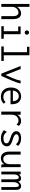

<svg xmlns="http://www.w3.org/2000/svg" viewBox="1892 -2597 716 4540"><g transform="rotate(90 2250.0 -327.0)"><path d="M73 0H143V-263C143 -352 217 -405 278 -405C325 -405 362 -371 362 -275V0H432V-277C432 -415 375 -468 293 -468C237 -468 179 -432 143 -376V-665H73Z M749 -553C777 -553 801 -576 801 -604C801 -632 777 -656 749 -656C720 -656 698 -633 698 -604C698 -576 721 -553 749 -553ZM600 0H896V-58H789V-457H606V-399H717V-58H600Z M1079 0H1421V-58H1287V-665H1085V-607H1214V-58H1079Z M1721 0H1777L1888 -257C1921 -334 1944 -401 1955 -457H1887C1878 -404 1859 -341 1827 -268L1753 -99L1612 -457H1540Z M2272 10C2340 10 2393 -13 2432 -60L2392 -99C2361 -65 2321 -48 2274 -48C2192 -48 2123 -100 2118 -218H2443C2444 -229 2445 -240 2445 -251C2445 -400 2363 -468 2259 -468C2143 -468 2049 -382 2049 -227C2049 -74 2138 10 2272 10ZM2121 -274C2134 -370 2191 -413 2254 -413C2325 -413 2372 -359 2372 -274Z M2619 1H2692V-242C2692 -357 2765 -406 2832 -406C2866 -406 2887 -397 2926 -361L2958 -418C2926 -451 2885 -468 2837 -468C2776 -468 2718 -434 2692 -373L2694 -457H2619Z M3251 10C3379 10 3440 -56 3440 -133C3440 -198 3397 -234 3283 -269C3179 -299 3154 -326 3154 -357C3154 -395 3198 -414 3252 -414C3302 -414 3361 -390 3390 -345L3432 -396C3387 -444 3335 -468 3250 -468C3139 -468 3082 -422 3082 -353C3082 -285 3149 -241 3254 -211C3339 -183 3369 -162 3369 -123C3369 -78 3326 -50 3253 -50C3168 -50 3133 -87 3098 -131L3057 -62C3109 -14 3175 10 3251 10Z M3721 11C3781 11 3834 -19 3863 -70C3863 -47 3863 -23 3873 0H3942C3932 -24 3932 -47 3932 -71V-457H3862V-205C3862 -96 3803 -47 3739 -47C3682 -47 3635 -86 3635 -202V-457H3565L3564 -202C3563 -54 3630 11 3721 11Z M4038 0H4104V-305C4104 -373 4141 -413 4170 -413C4208 -413 4220 -394 4220 -318V0H4287V-302C4287 -354 4322 -415 4360 -415C4384 -415 4403 -407 4403 -324V0H4469V-351C4472 -418 4443 -468 4381 -468C4336 -468 4295 -441 4278 -401C4270 -440 4237 -468 4197 -468C4161 -468 4125 -445 4104 -412V-457H4038Z"/></g></svg>

Font: Inconsolata Thin
Style: Regular
Weight: 100
Monospace: yes
Designer: Raph Levien, Cyreal, Brenton Simpson
Foundry: Raph Levien, Cyreal, Google
Version: Version 3.100